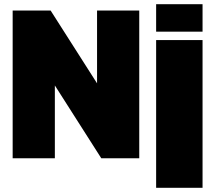

<svg xmlns="http://www.w3.org/2000/svg" viewBox="-20 -750 1020 910"><path d="M40 0V-700H220L440 -355V-700H640V0H460L240 -345V0ZM720 140V-560H940V140ZM720 -600V-730H940V-600Z"/></svg>

Font: Tektur Black
Style: Regular
Weight: 900
Designer: Adam Jagosz
Foundry: Adam Jagosz
Version: Version 1.005;gftools[0.9.30]